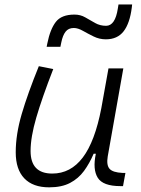

<svg xmlns="http://www.w3.org/2000/svg" viewBox="-20 -821 626 852"><path d="M198.2 10.3Q126 10.3 87.9 -29.5Q49.8 -69.3 49.8 -145Q49.8 -224.6 76.4 -315.2Q103 -405.8 152.3 -527.3L216.3 -514.6Q166 -385.3 140.9 -298.8Q115.7 -212.4 115.7 -150.9Q115.7 -50.8 211.9 -50.8Q293.5 -50.8 347.4 -122.1Q401.4 -193.4 429.7 -341.3L461.4 -517.6H527.3L458 -126.5Q451.7 -88.4 466.1 -72Q480.5 -55.7 523.4 -53.7H536.6L525.9 4.9H514.6Q436.5 4.9 413.6 -32.5Q390.6 -69.8 405.3 -138.7H395.5Q377.4 -96.2 352.8 -62.5Q328.1 -28.8 291 -9.3Q253.9 10.3 198.2 10.3ZM187 -613.3 189.9 -627.9Q202.6 -691.4 227.8 -723.9Q252.9 -756.3 310.5 -756.3Q336.9 -756.3 358.4 -743.9Q379.9 -731.4 401.9 -719Q423.8 -706.5 450.7 -706.5Q491.2 -706.5 502.9 -783.2L505.9 -801.3H566.4L564.9 -788.1Q556.2 -717.8 528.6 -682.1Q501 -646.5 449.7 -646.5Q420.9 -646.5 395.3 -659.2Q369.6 -671.9 347.7 -684.3Q325.7 -696.8 307.6 -696.8Q283.7 -696.8 271 -680.4Q258.3 -664.1 252 -632.8L248 -613.3Z"/></svg>

Font: Cascadia Code Light
Style: Italic
Weight: 300
Italic angle: -10°
Monospace: yes
Designer: Aaron Bell
Foundry: Saja Typeworks
Version: Version 2404.023; ttfautohint (v1.8.4)